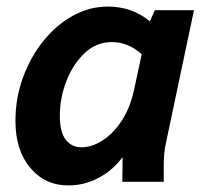

<svg xmlns="http://www.w3.org/2000/svg" viewBox="-20 -553 632 584"><path d="M27 -185Q27 -255 50 -317.5Q73 -380 112 -428.5Q151 -477 201.5 -505Q252 -533 308 -533Q382 -533 436 -488L451 -522H570L486 -124Q481 -103 479.5 -84.5Q478 -66 478 -44V0H352L353 -75Q322 -34 279 -11.5Q236 11 188 11Q117 11 72 -42.5Q27 -96 27 -185ZM162 -201Q162 -151 180 -128Q198 -105 228 -105Q259 -105 291.5 -125.5Q324 -146 350 -185.5Q376 -225 388 -281L411 -388Q370 -425 320 -425Q273 -425 237.5 -391.5Q202 -358 182 -306.5Q162 -255 162 -201Z"/></svg>

Font: Radio Canada SemiBold
Style: Italic
Weight: 600
Italic angle: -12°
Designer: Charles Daoud, Etienne Aubert Bonn, Alexandre Saumier Demers, Jacques Le Bailly
Foundry: Radio-Canada
Version: Version 2.104; ttfautohint (v1.8.4.7-5d5b);gftools[0.9.28.de